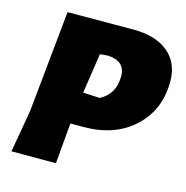

<svg xmlns="http://www.w3.org/2000/svg" viewBox="-98 -741 810 834"><g transform="rotate(15 307.0 -324.0)"><path d="M401 -648Q501 -648 557.5 -601.5Q614 -555 614 -471Q614 -343 527.5 -263Q441 -183 300 -183H242L226 0H26L59 -190L105 -647ZM324 -510 288 -507 261 -327 336 -323Q402 -357 402 -438Q402 -506 324 -510Z"/></g></svg>

Font: Alegreya Sans Black
Style: Italic
Weight: 900
Italic angle: -7°
Designer: Juan Pablo del Peral
Foundry: Huerta Tipografica
Version: Version 2.007